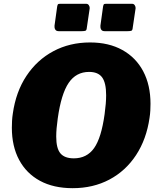

<svg xmlns="http://www.w3.org/2000/svg" viewBox="-20 -974 820 1004"><path d="M360 10Q260 10 189 -28.5Q118 -67 80 -138Q42 -209 42 -306Q42 -323 43 -342Q44 -361 47 -380Q63 -494 118.5 -577.5Q174 -661 259.5 -706.5Q345 -752 451 -752Q549 -752 620 -712.5Q691 -673 729 -601Q767 -529 767 -431Q767 -414 766 -395.5Q765 -377 762 -358Q746 -246 691.5 -163Q637 -80 552 -35Q467 10 360 10ZM366 -146Q434 -146 472 -199.5Q510 -253 527 -377Q531 -406 533 -430.5Q535 -455 535 -476Q535 -541 514 -569.5Q493 -598 446 -598Q378 -598 339 -540.5Q300 -483 282 -355Q278 -327 276 -303.5Q274 -280 274 -260Q274 -198 296 -172Q318 -146 366 -146ZM449 -930 434 -829Q433 -816 427.5 -813.5Q422 -811 407 -811H287Q274 -811 269 -819.5Q264 -828 265 -839L279 -940Q281 -950 283.5 -952Q286 -954 293 -954H432Q440 -954 445 -946Q450 -938 449 -930ZM689 -930 674 -829Q673 -816 667.5 -813.5Q662 -811 647 -811H527Q514 -811 509 -819.5Q504 -828 505 -839L519 -940Q521 -950 523.5 -952Q526 -954 533 -954H672Q680 -954 685 -946Q690 -938 689 -930Z"/></svg>

Font: Libre Franklin Black
Style: Italic
Weight: 900
Italic angle: -8°
Designer: Pablo Impallari, Rodrigo Fuenzalida, Nhung Nguyen
Foundry: Impallari Type
Version: Version 3.000